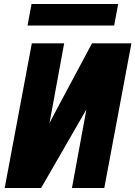

<svg xmlns="http://www.w3.org/2000/svg" viewBox="-20 -942 678 962"><path d="M340.5 0 413 -394 186 0H3.5L139.5 -725H301.5L228 -325L253.5 -374L441 -725H638.5L502.5 0ZM138 -922H572L552 -814H118Z"/></svg>

Font: JuliaMono Black
Style: Italic
Weight: 900
Italic angle: -9°
Monospace: yes
Designer: cormullion
Foundry: corm
Version: Version 0.057; ttfautohint (v1.8.4)